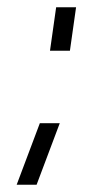

<svg xmlns="http://www.w3.org/2000/svg" viewBox="-20 -460 303 530"><path d="M26 50 90 -120H145L81 50ZM118 -320 135 -440H190L173 -320Z"/></svg>

Font: Mohave Light Light
Style: Italic
Weight: 300
Italic angle: -8°
Version: Version 2.003